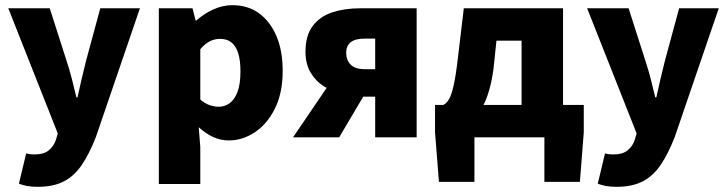

<svg xmlns="http://www.w3.org/2000/svg" viewBox="-20 -530 2806 741"><path d="M126 191Q102 191 85.5 188Q69 185 53 179L81 62Q93 65 99.5 65.5Q106 66 114 66Q149 66 168.5 50Q188 34 196 9L203 -15L12 -498H172L237 -295Q248 -262 257 -227Q266 -192 275 -154H279Q287 -190 295 -225Q303 -260 312 -295L367 -498H520L350 -1Q325 63 296 106Q267 149 226.5 170Q186 191 126 191Z M593 180V-498H723L735 -451H738Q767 -477 803 -493.5Q839 -510 877 -510Q937 -510 980 -478.5Q1023 -447 1047 -390.5Q1071 -334 1071 -257Q1071 -171 1041 -111Q1011 -51 963.5 -19.5Q916 12 863 12Q831 12 802 -1.5Q773 -15 747 -39L753 38V180ZM824 -118Q847 -118 866 -131.5Q885 -145 896.5 -175Q908 -205 908 -255Q908 -298 899 -325.5Q890 -353 873 -366.5Q856 -380 829 -380Q809 -380 790.5 -371Q772 -362 753 -340V-146Q770 -131 788.5 -124.5Q807 -118 824 -118Z M1428 0V-157H1379Q1343 -157 1303.5 -166.5Q1264 -176 1231.5 -196Q1199 -216 1179 -249.5Q1159 -283 1159 -330Q1159 -393 1187 -430Q1215 -467 1263 -482.5Q1311 -498 1368 -498H1588V0ZM1388 -263H1428V-381H1388Q1351 -381 1333.5 -367Q1316 -353 1316 -326Q1316 -298 1333.5 -280.5Q1351 -263 1388 -263ZM1111 0 1274 -240 1405 -196 1289 0Z M1811 0V172H1674L1659 -19V-125H2233V-19L2218 172H2081V0ZM1993 -46V-373H1896L1885 -268Q1877 -206 1861.5 -161.5Q1846 -117 1822.5 -88.5Q1799 -60 1768.5 -46Q1738 -32 1701 -32L1691 -125Q1703 -131 1712.5 -146.5Q1722 -162 1730.5 -199Q1739 -236 1747 -305L1770 -498H2153V-46Z M2360 191Q2336 191 2319.5 188Q2303 185 2287 179L2315 62Q2327 65 2333.5 65.5Q2340 66 2348 66Q2383 66 2402.5 50Q2422 34 2430 9L2437 -15L2246 -498H2406L2471 -295Q2482 -262 2491 -227Q2500 -192 2509 -154H2513Q2521 -190 2529 -225Q2537 -260 2546 -295L2601 -498H2754L2584 -1Q2559 63 2530 106Q2501 149 2460.5 170Q2420 191 2360 191Z"/></svg>

Font: Source Sans 3 ExtraBold
Style: Regular
Weight: 800
Designer: Paul D. Hunt
Foundry: Adobe
Version: Version 3.052;hotconv 1.1.0;makeotfexe 2.6.0